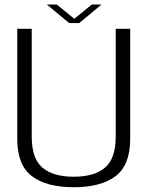

<svg xmlns="http://www.w3.org/2000/svg" viewBox="-20 -798 650 823"><path d="M296 4.5Q413 4.5 475.5 -43Q538 -90.5 538 -202.5V-674.5H476V-212Q476 -118.5 430.2 -79.5Q384.5 -40.5 296 -40.5Q207.5 -40.5 161.8 -79.5Q116 -118.5 116 -212V-674.5H54V-202.5Q54 -90.5 116.5 -43Q179 4.5 296 4.5ZM276.5 -699H319.5L415 -778.5H373.5L298.5 -717.5L223.5 -778.5H181Z"/></svg>

Font: Anybody Thin Light
Style: Regular
Weight: 300
Version: Version 1.113;gftools[0.9.25]